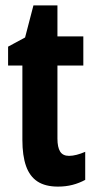

<svg xmlns="http://www.w3.org/2000/svg" viewBox="-20 -682 353 712"><path d="M236 -104Q249 -104 264.5 -108Q280 -112 296 -119V-15Q274 -3 249 3.5Q224 10 195 10Q148 10 119 -9Q90 -28 76.5 -66.5Q63 -105 63 -163V-439H10V-509L73 -543L104 -662H193V-547H289V-439H193V-168Q193 -136 203 -120Q213 -104 236 -104Z"/></svg>

Font: Noto Sans Display ExtraCondensed
Style: Regular
Weight: 400
Width: 2
Version: Version 2.003